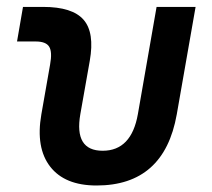

<svg xmlns="http://www.w3.org/2000/svg" viewBox="-20 -538 626 567"><path d="M265.1 9.8Q171.4 9.8 128.2 -45.9Q85 -101.6 102.1 -200.2L127.9 -347.2Q134.8 -384.8 125.2 -400.1Q115.7 -415.5 85.4 -415.5H30.3L47.9 -517.6H107.4Q193.8 -517.6 226.8 -479.7Q259.8 -441.9 245.1 -358.4L217.3 -201.2Q198.2 -92.8 283.2 -92.8Q368.2 -92.8 387.2 -201.2L442.4 -517.6H557.6L502 -200.2Q464.8 9.8 265.1 9.8Z"/></svg>

Font: Cascadia Mono Medium
Style: Italic
Weight: 500
Italic angle: -10°
Monospace: yes
Designer: Aaron Bell
Foundry: Saja Typeworks
Version: Version 2407.024